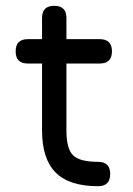

<svg xmlns="http://www.w3.org/2000/svg" viewBox="-20 -642 459 662"><path d="M318 0Q219 0 172 -47Q125 -94 125 -192V-423H76Q34 -423 34 -465Q34 -507 76 -507H125V-580Q125 -622 167 -622Q209 -622 209 -580V-507H324Q366 -507 366 -465Q366 -423 324 -423H209V-192Q209 -129 232 -106.5Q255 -84 318 -84Q360 -84 360 -42Q360 0 318 0Z"/></svg>

Font: Jura
Style: Bold
Weight: 700
Designer: Daniel Johnson, Alexei Vanyashin
Foundry: Daniel Johnson
Version: Version 5.103